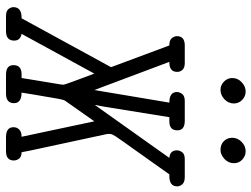

<svg xmlns="http://www.w3.org/2000/svg" viewBox="-122 -738 859 656"><g transform="rotate(90 308.0 -409.5)"><path d="M3.9 -24.9Q3.9 -52.7 38.1 -53.2H42L209 -358.9L134.8 -558.1H133.8Q116.7 -558.1 109.9 -566.7Q103 -575.2 103 -584Q103 -610.8 134.8 -610.8H194.8Q210.9 -610.8 218 -603Q225.1 -595.2 225.1 -585Q225.1 -558.1 192.9 -558.1H190.9L287.1 -301.8L330.1 -558.1Q293.9 -558.1 293.9 -584Q293.9 -592.8 300.5 -601.8Q307.1 -610.8 325.2 -610.8H392.1Q425.3 -610.8 424.8 -585Q424.8 -558.1 394 -558.1H379.9L344.2 -336.9L337.9 -303.2L519 -558.1Q493.2 -560.1 493.2 -584Q493.2 -592.8 499.5 -601.8Q505.9 -610.8 523.9 -610.8H584Q602.1 -610.8 609.1 -602.5Q616.2 -594.2 616.2 -585Q616.2 -558.1 581.1 -558.1H575.2Q557.1 -532.2 539.1 -507.1Q521 -481.9 509.5 -465.6Q498 -449.2 486.6 -433.1Q475.1 -417 468.5 -408Q461.9 -398.9 455.6 -389.4Q449.2 -379.9 446 -375.5Q442.9 -371.1 440.4 -366Q438 -360.8 437.5 -358.4Q437 -356 437 -353V-347.2L494.1 -82Q497.1 -65.9 499 -56.2L500 -53.2Q515.1 -53.2 521.5 -44.7Q527.8 -36.1 527.8 -26.9Q527.8 0 496.1 0H448.2Q414.1 0 414.1 -25.9Q414.1 -37.1 422.1 -45.2Q430.2 -53.2 445.8 -53.2H446.8L394 -301.8Q328.1 -209 324 -202.4Q319.8 -195.8 316.9 -178.2Q297.9 -68.4 295.9 -53.2Q332 -53.2 332 -27.1Q332 -1 300.8 0H234.9Q201.7 0 202.1 -25.9Q202.1 -52.7 231.9 -53.2H246.1Q248 -64.5 253.4 -98.6Q258.8 -132.8 263.9 -161.9Q269 -190.9 269 -195.8Q269 -201.7 231 -301.8L95.2 -53.2Q118.2 -49.3 118.2 -27.8Q118.2 -1 87.9 0H34.2Q17.1 0 10.5 -8.5Q3.9 -17.1 3.9 -24.9ZM246.1 -772.9Q246.1 -792 260.5 -805.4Q274.9 -818.8 292 -818.8Q309.1 -818.8 321 -806.9Q333 -794.9 333 -778.8Q333 -759.8 318.6 -746.3Q304.2 -732.9 287.1 -732.9Q270 -732.9 258.1 -744.9Q246.1 -756.8 246.1 -772.9ZM450.2 -772.9Q450.2 -791 464.1 -804.9Q478 -818.8 496.1 -818.8Q512.2 -818.8 524.7 -807.4Q537.1 -795.9 537.1 -778.8Q537.1 -759.8 522.5 -746.3Q507.8 -732.9 491.2 -732.9Q473.1 -732.9 461.7 -744.4Q450.2 -755.9 450.2 -772.9Z"/></g></svg>

Font: CMU Typewriter Text
Style: LightOblique
Weight: 200
Italic angle: -9.46001°
Version: Version 0.7.0